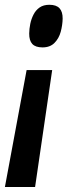

<svg xmlns="http://www.w3.org/2000/svg" viewBox="-75 -570 277 787"><path d="M138.9 -282.9 68.8 196.6H-54.9L34.1 -282.9ZM181.8 -493.5Q181.2 -466.8 173.9 -439.7Q166.6 -412.7 148.4 -394.2Q130.2 -375.7 99.4 -375.7Q70.4 -375.7 57.4 -389.8Q44.4 -403.9 44.7 -432.6Q45 -452.1 49.1 -472.3Q53.3 -492.6 62.5 -510.5Q71.7 -528.4 87.4 -539.4Q103.2 -550.4 127.4 -550.4Q155.7 -550.4 168.9 -536.2Q182.1 -521.9 181.8 -493.5Z"/></svg>

Font: Georama
Style: Italic
Weight: 400
Width: 2
Italic angle: -9°
Designer: Jean-Baptiste Levee
Foundry: Production Type
Version: Version 1.000